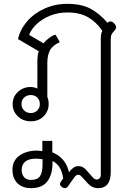

<svg xmlns="http://www.w3.org/2000/svg" viewBox="-20 -623 691 1002"><path d="M45 263Q45 215 81.5 189Q118 163 173 163Q181 163 201 165V112H253V172Q323 200 340 276Q352 260 363.5 252Q375 244 389 244Q412 244 428 262L461 299Q473 314 485 314Q493 314 499.5 307.5Q506 301 506 291V-419Q506 -449 514 -462Q484 -507 440.5 -532.5Q397 -558 332 -558Q284 -558 242.5 -541.5Q201 -525 172 -498Q143 -471 132 -441L207 -397Q217 -410 236 -424.5Q255 -439 270 -442L292 -403Q254 -386 240.5 -360Q227 -334 227 -294V-118Q234 -101 234 -80Q234 -43 208 -16.5Q182 10 141 10Q100 10 73 -16Q46 -42 46 -79Q46 -118 73.5 -143.5Q101 -169 140 -169Q157 -169 175 -161V-295Q175 -342 183 -355L74 -419Q85 -469 121 -511Q157 -553 212 -578Q267 -603 331 -603Q404 -603 451.5 -578Q499 -553 541 -504Q548 -511 556 -511Q566 -511 574 -503Q586 -491 586 -481Q586 -474 581.5 -468.5Q577 -463 576 -462Q567 -452 562.5 -443.5Q558 -435 558 -419V274Q558 359 492 359Q461 359 438 334L412 305Q406 298 400.5 293.5Q395 289 389 289Q382 289 377 292.5Q372 296 366 305L335 349Q328 359 318 359Q311 359 303 353Q293 346 293 337Q293 331 299 323L310 308Q304 271 290.5 250Q277 229 254 217V228Q254 288 227 323.5Q200 359 142 359Q97 359 71 333Q45 307 45 263ZM188 -80Q188 -101 174.5 -114Q161 -127 141 -127Q120 -127 106 -114Q92 -101 92 -80Q92 -60 106 -46.5Q120 -33 141 -33Q161 -33 174.5 -46.5Q188 -60 188 -80ZM202 233V208Q183 205 168 205Q130 205 111.5 220.5Q93 236 93 264Q93 287 105.5 301.5Q118 316 142 316Q175 316 188.5 297Q202 278 202 233Z"/></svg>

Font: Niramit ExtraLight
Style: Regular
Weight: 200
Designer: Katatrad Aksorn Co.,Ltd.
Foundry: Cadson Demak Co.,Ltd.
Version: Version 1.000; ttfautohint (v1.6)